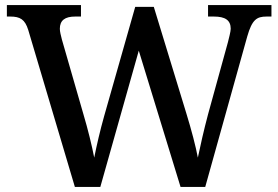

<svg xmlns="http://www.w3.org/2000/svg" viewBox="-20 -734 1093 754"><path d="M91 -616 274 0H374L525 -535L689 0H786L951 -591C970 -657 988 -669 1027 -669H1046V-714H797V-669H820C864 -669 886 -655 886 -621C886 -610 879 -584 875 -568L797 -285C780 -221 767 -163 757 -115C749 -158 732 -223 712 -288L584 -707H511L389 -278C373 -221 360 -165 350 -115C341 -162 325 -227 308 -284L223 -579C219 -595 215 -610 215 -621C215 -654 235 -669 275 -669H298V-714H7V-669H20C59 -669 78 -658 91 -616Z"/></svg>

Font: Noto Serif Vithkuqi Medium
Style: Regular
Weight: 500
Version: Version 1.005